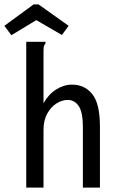

<svg xmlns="http://www.w3.org/2000/svg" viewBox="-61 -858 531 878"><path d="M59 -667H147V-659Q141 -653 139.5 -645.5Q138 -638 138 -622V-386Q161 -427 196 -449Q231 -471 268 -471Q326 -471 361 -427.5Q396 -384 396 -279V0H318V-277Q318 -345 299 -373Q280 -401 249 -401Q222 -401 196.5 -384.5Q171 -368 154.5 -337.5Q138 -307 138 -264V0H59ZM-9 -697 -41 -740 93 -838H115L253 -740L222 -698L105 -766Z"/></svg>

Font: Inconsolata SemiCondensed Medium
Style: Regular
Weight: 500
Width: 4
Monospace: yes
Designer: Raph Levien, Cyreal, Brenton Simpson
Foundry: Raph Levien, Cyreal, Google
Version: Version 3.001; ttfautohint (v1.8.2.53-6de2)